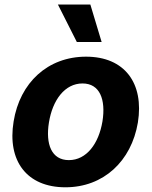

<svg xmlns="http://www.w3.org/2000/svg" viewBox="-20 -797 654 828"><path d="M262.1 10.7C426.1 10.7 546.5 -101.6 574.6 -268.5C601.9 -438.2 517.4 -552.6 351.2 -552.6C186.1 -552.6 65.7 -440.7 38.7 -273.1C10.7 -103.7 95.2 10.7 262.1 10.7ZM191.1 -269.2C206.7 -365.4 259.2 -437.1 335.9 -437.1C410.5 -437.1 436.8 -367.9 421.9 -273.8C405.9 -177.6 353.3 -106.5 277 -106.5C202.1 -106.5 175.8 -175.4 191.1 -269.2ZM229.8 -777.3 311.4 -615.8H418.3L369.7 -777.3Z"/></svg>

Font: Magic Ui Pro
Style: Bold Italic
Weight: 700
Italic angle: -9.39999°
Designer: Stefan Endress, Andreas Faust
Version: Version 1.000;FEAKit 1.0